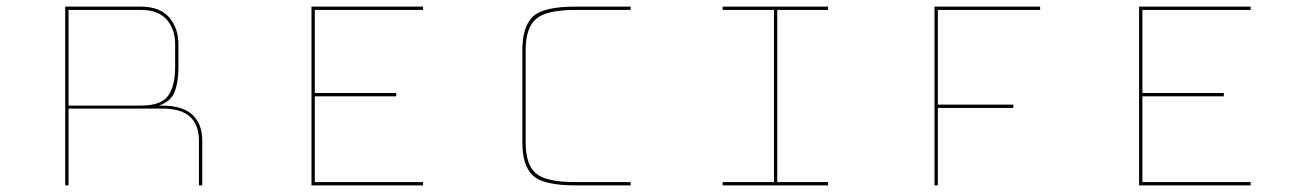

<svg xmlns="http://www.w3.org/2000/svg" viewBox="-20 -650 3937 580"><path d="M405 -620H187V-331H405Q467 -331 488 -361Q509 -391 509 -446V-516Q509 -562 483.5 -591Q458 -620 405 -620ZM187 -90H177V-630H405Q463 -630 491 -597.5Q519 -565 519 -516V-447Q519 -401 507 -371.5Q495 -342 459 -331H470Q531 -331 561 -303.5Q591 -276 591 -224V-90H581V-224Q581 -273 554 -297.5Q527 -322 470 -322H187Z M1258 -100V-90H921V-630H1258V-620H931V-369H1177V-359H931V-100Z M1885 -100V-90H1718Q1621 -90 1589.5 -120Q1558 -150 1558 -219V-499Q1558 -570 1590 -600Q1622 -630 1718 -630H1885V-620H1718Q1630 -620 1599 -592.5Q1568 -565 1568 -499V-219Q1568 -154 1598 -127Q1628 -100 1718 -100Z M2481 -90H2163V-100H2318V-620H2163V-630H2481V-620H2328V-100H2481Z M2803 -90V-630H3122V-620H2813V-334H3041V-324H2813V-90Z M3758 -100V-90H3421V-630H3758V-620H3431V-369H3677V-359H3431V-100Z"/></svg>

Font: Bungee Hairline
Style: Regular
Weight: 400
Designer: David Jonathan Ross
Foundry: David Jonathan Ross
Version: Version 1.000;PS 1.0;hotconv 1.0.72;makeotf.lib2.5.5900